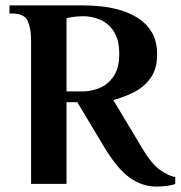

<svg xmlns="http://www.w3.org/2000/svg" viewBox="-20 -680 668 710"><path d="M559 10Q507 10 461 -22Q415 -54 366 -135L266 -302H226V0H95V-530Q95 -575 82.5 -602.5Q70 -630 25 -630H15V-660H291Q318 -660 353.5 -656.5Q389 -653 425 -642.5Q461 -632 492 -612Q523 -592 542 -559.5Q561 -527 561 -479Q561 -426 537.5 -392.5Q514 -359 477 -340Q440 -321 399 -310L504 -135Q542 -71 574 -50Q606 -29 628 -25V0Q620 4 599.5 7Q579 10 559 10ZM226 -342H286Q318 -342 349 -355Q380 -368 400.5 -398.5Q421 -429 421 -481Q421 -533 401 -563.5Q381 -594 350.5 -607Q320 -620 288 -620Q280 -620 264.5 -619Q249 -618 226 -613Z"/></svg>

Font: El Messiri
Style: Bold
Weight: 700
Designer: Mohamed Gaber
Foundry: Kief Type Foundry
Version: Version 2.020; ttfautohint (v1.8.3)